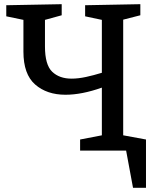

<svg xmlns="http://www.w3.org/2000/svg" viewBox="-20 -720 745 918"><path d="M651 -53V0H363V-53L467 -73V-301Q371 -267 293 -267Q204 -267 148 -316Q92 -365 92 -473V-625L10 -642V-695L275 -700V-647L195 -625V-498Q195 -410 229.5 -377Q264 -344 322 -344Q354 -344 391 -352Q428 -360 467 -372V-625L387 -642V-695L651 -700V-647L569 -626V-72ZM510 -84 678 -53V178H616L583 0H510Z"/></svg>

Font: Bitter Medium
Style: Regular
Weight: 500
Designer: Sol Matas, and Bitter project Authors
Foundry: Sol Matas
Version: Version 2.001